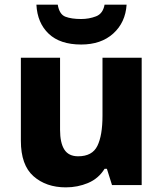

<svg xmlns="http://www.w3.org/2000/svg" viewBox="-20 -798 703 828"><path d="M591 -549V0H463L441 -70H431Q405 -28 360 -9Q315 10 264 10Q179 10 124.5 -38Q70 -86 70 -191V-549H239V-238Q239 -182 257.5 -153Q276 -124 317 -124Q378 -124 400 -169Q422 -214 422 -299V-549ZM526 -778Q521 -701 468.5 -653.5Q416 -606 330 -606Q239 -606 190 -652.5Q141 -699 137 -778H229Q236 -736 262 -726Q288 -716 330 -716Q364 -716 394 -727.5Q424 -739 431 -778Z"/></svg>

Font: Noto Sans Tamil ExtraBold
Style: Regular
Weight: 800
Designer: Jelle Bosma - Monotype Design Team
Foundry: Monotype Imaging Inc.
Version: Version 2.004; ttfautohint (v1.8.4.7-5d5b)